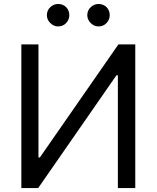

<svg xmlns="http://www.w3.org/2000/svg" viewBox="-20 -952 793 972"><path d="M88.1 -727.3H174.7V-154.8H181.8L579.5 -727.3H664.8V0H576.7V-571H569.6L173.3 0H88.1ZM274.1 -818.2Q251.8 -818.2 234.6 -835.4Q217.3 -852.6 217.3 -875Q217.3 -899.5 234.6 -915.7Q251.8 -931.8 274.1 -931.8Q298.7 -931.8 314.8 -915.7Q331 -899.5 331 -875Q331 -852.6 314.8 -835.4Q298.7 -818.2 274.1 -818.2ZM478.7 -818.2Q456.3 -818.2 439.1 -835.4Q421.9 -852.6 421.9 -875Q421.9 -899.5 439.1 -915.7Q456.3 -931.8 478.7 -931.8Q503.2 -931.8 519.4 -915.7Q535.5 -899.5 535.5 -875Q535.5 -852.6 519.4 -835.4Q503.2 -818.2 478.7 -818.2Z"/></svg>

Font: InterMG
Style: Regular
Weight: 400
Designer: Rasmus Andersson
Foundry: rsms
Version: Version 3.019;December 26, 2023;FontCreator 15.0.0.2955 64-b